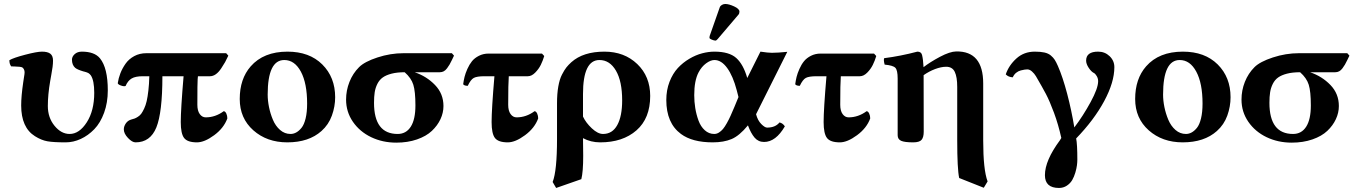

<svg xmlns="http://www.w3.org/2000/svg" viewBox="-20 -702 6786 960"><path d="M519 -250Q519 -189 500.5 -138.2Q481.9 -87.4 451.4 -55.9Q420.9 -24.4 383.8 -7.3Q346.7 9.8 308.1 9.8Q247.6 9.8 216.8 4.4Q186.5 -1 154.8 -21Q85.9 -64 85.9 -174.8Q85.9 -221.2 96.2 -291Q97.2 -301.3 100.1 -316.9Q103 -332.5 103 -340.8Q103 -348.6 99.4 -355.7Q95.7 -362.8 90.8 -365.2Q86.9 -367.2 76.7 -368.2Q66.4 -369.1 52.7 -369.6Q39.1 -370.1 36.1 -370.1Q26.9 -381.3 26.9 -400.9Q45.9 -412.6 105.2 -428.2Q164.6 -443.8 189.9 -443.8Q217.8 -443.8 231.4 -433.6Q245.1 -423.3 245.1 -398.9Q245.1 -384.3 242.9 -367.2Q240.7 -350.1 236.6 -328.6Q232.4 -307.1 231 -296.9Q219.2 -228.5 219.2 -171.9Q219.2 -113.8 252.7 -73Q286.1 -32.2 328.1 -32.2Q376.5 -32.2 414.1 -90.8Q451.2 -148.9 451.2 -237.8Q451.2 -299.8 434.1 -325.2Q431.6 -328.6 428.5 -331.5Q425.3 -334.5 422.6 -336.2Q419.9 -337.9 415.3 -339.6Q410.6 -341.3 408.7 -341.8Q406.7 -342.3 401.6 -343.8Q396.5 -345.2 396 -345.2Q366.7 -354 356 -362.8Q339.8 -377 339.8 -403.8Q339.8 -418.9 353.5 -431.4Q367.2 -443.8 389.2 -443.8Q452.6 -443.8 480 -410.2Q519 -362.3 519 -250Z M1110.8 -436 1121.6 -423.8Q1112.3 -403.8 1105.5 -391.4Q1098.6 -378.9 1085.9 -359.9Q1073.2 -340.8 1059.1 -330.8Q1044.9 -320.8 1029.8 -320.8H969.7Q969.2 -314 968.3 -306.2Q966.8 -290.5 966.8 -178.2Q966.8 -147.9 978.8 -131.6Q990.7 -115.2 1008.8 -115.2Q1056.6 -115.2 1098.6 -146Q1106.4 -145.5 1111.6 -134.3Q1116.7 -123 1116.7 -109.9Q1099.1 -61.5 1050.8 -25.9Q1002.4 9.8 964.8 9.8Q917.5 9.8 900.6 -12Q883.8 -33.7 883.8 -91.8Q883.8 -154.8 897.9 -320.8H792Q792 -139.2 761.7 -64.7Q731.4 9.8 657.7 9.8Q640.6 9.8 619.9 -12.2Q599.1 -34.2 599.1 -55.2Q599.1 -70.3 609.1 -85Q619.1 -99.6 636.7 -104.5Q646.5 -106.9 653.1 -109.4Q659.7 -111.8 669.7 -118.2Q679.7 -124.5 686.3 -133.5Q692.9 -142.6 700.7 -158.9Q708.5 -175.3 713.4 -196.5Q718.3 -217.8 721.9 -249.5Q725.6 -281.2 726.6 -320.8H693.8Q657.2 -320.8 638.2 -309.6Q619.1 -298.3 607.9 -272Q599.6 -269 584.7 -274.4Q569.8 -279.8 568.8 -286.1Q572.3 -310.5 581.8 -335.2Q591.3 -359.9 607.7 -383.3Q624 -406.7 651.1 -421.4Q678.2 -436 711.9 -436Z M1401.4 -401.9Q1318.4 -401.9 1318.4 -229Q1318.4 -199.2 1325 -166.7Q1331.5 -134.3 1344.5 -103.3Q1357.4 -72.3 1380.4 -52.2Q1403.3 -32.2 1432.6 -32.2Q1447.3 -32.2 1460.9 -39.6Q1474.6 -46.9 1487.5 -62.7Q1500.5 -78.6 1508.1 -109.9Q1515.6 -141.1 1515.6 -184.1Q1515.6 -285.6 1484.4 -343.8Q1453.1 -401.9 1401.4 -401.9ZM1178.7 -207Q1178.7 -307.6 1233.4 -370.1Q1297.9 -443.8 1417.5 -443.8Q1526.9 -443.8 1591.3 -379.9Q1655.8 -315.9 1655.8 -215.8Q1655.8 -169.4 1639.4 -124Q1623 -78.6 1587.4 -46.9Q1523.9 9.8 1416.5 9.8Q1314.5 9.8 1246.6 -50.5Q1178.7 -110.8 1178.7 -207Z M2179.2 -340.8H2053.2Q2112.8 -320.8 2155 -277.1Q2197.3 -233.4 2197.3 -171.9Q2197.3 -138.2 2182.4 -106.2Q2167.5 -74.2 2139.4 -47.6Q2111.3 -21 2064.9 -4.9Q2018.6 11.2 1961.4 11.2Q1893.1 11.2 1835.9 -16.1Q1778.8 -43.5 1744.6 -93Q1710.4 -142.6 1710.4 -204.1Q1710.4 -250 1727.3 -292.5Q1744.1 -335 1775.4 -366.2Q1802.7 -393.6 1867.4 -414.8Q1932.1 -436 1998 -436H2239.3L2250 -423.8L2239.7 -402.3Q2232.4 -387.2 2227.8 -379.2Q2223.1 -371.1 2215.3 -360.6Q2207.5 -350.1 2198.7 -345.5Q2189.9 -340.8 2179.2 -340.8ZM1968.3 -32.2Q2010.7 -32.2 2033.9 -68.6Q2057.1 -105 2057.1 -174.8Q2057.1 -244.6 2046.6 -278.3Q2036.1 -312 2003.4 -340.8Q1965.3 -340.8 1938 -333.7Q1910.6 -326.7 1893.8 -314.7Q1877 -302.7 1866.9 -282.7Q1856.9 -262.7 1853.5 -240.7Q1850.1 -218.8 1850.1 -188Q1850.1 -32.2 1968.3 -32.2Z M2452.1 -320.8H2402.8Q2364.7 -320.8 2349.1 -312.5Q2333.5 -304.2 2318.8 -272.9Q2301.3 -272.9 2295.9 -280.8Q2298.3 -299.3 2302.7 -317.4Q2307.1 -335.4 2316.9 -357.4Q2326.7 -379.4 2339.8 -395.8Q2353 -412.1 2374.8 -423.1Q2396.5 -434.1 2422.9 -434.1H2689.9L2701.2 -421.9Q2694.3 -398.9 2684.1 -377.9Q2673.8 -356.9 2656 -338.9Q2638.2 -320.8 2619.1 -320.8H2523.9Q2521 -284.7 2521 -178.2Q2521 -147.9 2533 -131.6Q2544.9 -115.2 2563 -115.2Q2610.8 -115.2 2652.8 -146Q2660.6 -145.5 2665.8 -134.3Q2670.9 -123 2670.9 -109.9Q2653.3 -61.5 2605 -25.9Q2556.6 9.8 2519 9.8Q2471.7 9.8 2454.8 -12Q2438 -33.7 2438 -91.8Q2438 -154.8 2452.1 -320.8Z M3090.8 -200.2Q3090.8 -295.4 3059.8 -348.6Q3028.8 -401.9 2977.1 -401.9Q2895 -401.9 2895 -231.9V-119.1Q2909.2 -88.4 2939.2 -60.3Q2969.2 -32.2 2995.1 -32.2Q3042 -32.2 3066.4 -76.7Q3090.8 -121.1 3090.8 -200.2ZM2886.7 193.8 2760.7 237.8 2743.2 208Q2765.1 152.8 2765.1 -6.8V-186Q2765.1 -233.4 2771.5 -269.5Q2777.8 -305.7 2789.8 -328.9Q2801.8 -352.1 2812 -365Q2822.3 -377.9 2836.9 -391.1Q2896 -443.8 3002 -443.8Q3101.6 -443.8 3166.3 -381.8Q3231 -319.8 3231 -222.2Q3231 -110.4 3162.4 -50.3Q3093.8 9.8 2981 9.8Q2934.1 9.8 2895 -11.2Q2895 2.4 2895.5 32.5Q2896 62.5 2896 77.1Q2896 157.2 2886.7 193.8Z M3606.4 -682.1Q3624.5 -682.1 3650.9 -669.9Q3677.2 -657.7 3677.2 -644Q3677.2 -634.3 3672.4 -628.9L3568.4 -506.8Q3561.5 -499 3557.6 -499Q3550.8 -499 3539.1 -503.7Q3527.3 -508.3 3527.3 -513.2Q3527.3 -519 3528.3 -522L3578.6 -665Q3581.5 -672.9 3589.6 -677.5Q3597.7 -682.1 3606.4 -682.1ZM3552.2 -443.8Q3626 -443.8 3661.4 -411.9Q3696.8 -379.9 3716.3 -312L3782.2 -443.8Q3820.8 -438 3839.4 -438Q3868.7 -438 3916.5 -442.9L3760.3 -130.9Q3768.6 -99.6 3786.4 -81.8Q3804.2 -64 3815.4 -64Q3856.9 -64 3877.4 -89.8Q3893.6 -86.4 3904.3 -70.3Q3858.9 7.8 3800.3 7.8Q3771.5 7.8 3752.9 -13.9Q3734.4 -35.6 3719.7 -75.2Q3676.8 -22.9 3637.7 -6.6Q3598.6 9.8 3543.5 9.8Q3441.4 9.8 3384.8 -32.2Q3311.5 -86.4 3311.5 -202.1Q3311.5 -251.5 3327.6 -293Q3343.8 -334.5 3369.1 -361.8Q3394.5 -389.2 3426.8 -408.2Q3459 -427.2 3491 -435.5Q3522.9 -443.8 3552.2 -443.8ZM3672.4 -216.8 3663.6 -251Q3645 -321.8 3616 -361.8Q3586.9 -401.9 3552.2 -401.9Q3533.2 -401.9 3510.5 -385.3Q3487.8 -368.7 3472.7 -339.8Q3451.2 -298.8 3451.2 -226.1Q3451.2 -193.4 3456.3 -161.6Q3461.4 -129.9 3472.4 -99.6Q3483.4 -69.3 3503.9 -50.8Q3524.4 -32.2 3551.3 -32.2Q3563.5 -32.2 3574.7 -39.3Q3585.9 -46.4 3595 -57.1Q3604 -67.9 3614.5 -86.7Q3625 -105.5 3632.8 -123L3652.3 -168Z M4112.3 -320.8H4063Q4024.9 -320.8 4009.3 -312.5Q3993.7 -304.2 3979 -272.9Q3961.4 -272.9 3956.1 -280.8Q3958.5 -299.3 3962.9 -317.4Q3967.3 -335.4 3977.1 -357.4Q3986.8 -379.4 4000 -395.8Q4013.2 -412.1 4034.9 -423.1Q4056.6 -434.1 4083 -434.1H4350.1L4361.3 -421.9Q4354.5 -398.9 4344.2 -377.9Q4334 -356.9 4316.2 -338.9Q4298.3 -320.8 4279.3 -320.8H4184.1Q4181.2 -284.7 4181.2 -178.2Q4181.2 -147.9 4193.1 -131.6Q4205.1 -115.2 4223.1 -115.2Q4271 -115.2 4313 -146Q4320.8 -145.5 4325.9 -134.3Q4331.1 -123 4331.1 -109.9Q4313.5 -61.5 4265.1 -25.9Q4216.8 9.8 4179.2 9.8Q4131.8 9.8 4115 -12Q4098.1 -33.7 4098.1 -91.8Q4098.1 -154.8 4112.3 -320.8Z M4598.6 -43.5Q4598.6 -15.6 4587.9 -2.9Q4577.1 9.8 4545.9 9.8Q4502.9 9.8 4485.6 2Q4468.3 -5.9 4468.3 -25.9V-309.1Q4468.3 -351.1 4456.8 -363Q4445.3 -375 4403.3 -378.9Q4397 -401.4 4400.9 -411.1Q4481.9 -421.4 4566.9 -443.8Q4586.4 -443.8 4590.3 -426.8Q4595.7 -405.3 4597.7 -366.2Q4630.4 -391.6 4679.9 -418Q4729.5 -444.3 4761.2 -444.8Q4828.6 -445.8 4862.3 -405.8Q4896 -365.7 4896 -284.2V0Q4896 147 4918 205.1L4898.9 236.8L4775.9 188Q4766.1 142.6 4766.1 0V-267.1Q4766.1 -316.9 4753.9 -342.5Q4741.7 -368.2 4710.9 -368.2Q4686 -368.2 4655.5 -356.7Q4625 -345.2 4598.1 -326.2V-321.3Z M5551.8 -366.2Q5551.8 -291 5501 -196.5Q5450.2 -102.1 5360.8 -9.8Q5366.7 19 5366.7 96.2Q5366.7 108.9 5364.7 124.5Q5362.8 140.1 5356.7 160.9Q5350.6 181.6 5341.1 198.2Q5331.5 214.8 5314.2 226.3Q5296.9 237.8 5274.9 237.8Q5204.6 237.8 5204.6 173.8Q5204.6 100.6 5279.8 -1L5286.6 -12.2Q5271.5 -80.1 5249.8 -138.7Q5228 -197.3 5209.7 -231.9Q5191.4 -266.6 5159.7 -320.8Q5151.9 -334 5140.1 -344.5Q5128.4 -355 5116.7 -355Q5110.4 -355 5103.5 -354Q5096.7 -353 5084 -349.9Q5071.3 -346.7 5060.5 -337.9Q5049.8 -329.1 5043.9 -315.4Q5022 -316.4 5008.8 -330.1Q5023.9 -375 5061.8 -409.4Q5099.6 -443.8 5153.8 -443.8Q5182.6 -443.8 5202.1 -439.5Q5221.7 -435.1 5234.1 -424.6Q5246.6 -414.1 5253.4 -403.3Q5260.7 -392.1 5269.5 -372.1Q5293.9 -316.4 5315.9 -232.9Q5337.9 -148.9 5351.6 -64.9Q5395.5 -122.6 5433.1 -191.7Q5470.7 -260.7 5470.7 -295.9Q5470.7 -310.1 5463.4 -322Q5456.1 -334 5449.7 -336.9Q5436.5 -343.3 5423.6 -362.8Q5410.6 -382.3 5410.6 -398.9Q5410.6 -443.8 5470.7 -443.8Q5504.4 -443.8 5528.1 -421.1Q5551.8 -398.4 5551.8 -366.2Z M5878.4 -401.9Q5795.4 -401.9 5795.4 -229Q5795.4 -199.2 5802 -166.7Q5808.6 -134.3 5821.5 -103.3Q5834.5 -72.3 5857.4 -52.2Q5880.4 -32.2 5909.7 -32.2Q5924.3 -32.2 5938 -39.6Q5951.7 -46.9 5964.6 -62.7Q5977.5 -78.6 5985.1 -109.9Q5992.7 -141.1 5992.7 -184.1Q5992.7 -285.6 5961.4 -343.8Q5930.2 -401.9 5878.4 -401.9ZM5655.8 -207Q5655.8 -307.6 5710.4 -370.1Q5774.9 -443.8 5894.5 -443.8Q6003.9 -443.8 6068.4 -379.9Q6132.8 -315.9 6132.8 -215.8Q6132.8 -169.4 6116.5 -124Q6100.1 -78.6 6064.5 -46.9Q6001 9.8 5893.6 9.8Q5791.5 9.8 5723.6 -50.5Q5655.8 -110.8 5655.8 -207Z M6656.2 -340.8H6530.3Q6589.8 -320.8 6632.1 -277.1Q6674.3 -233.4 6674.3 -171.9Q6674.3 -138.2 6659.4 -106.2Q6644.5 -74.2 6616.5 -47.6Q6588.4 -21 6542 -4.9Q6495.6 11.2 6438.5 11.2Q6370.1 11.2 6313 -16.1Q6255.9 -43.5 6221.7 -93Q6187.5 -142.6 6187.5 -204.1Q6187.5 -250 6204.3 -292.5Q6221.2 -335 6252.4 -366.2Q6279.8 -393.6 6344.5 -414.8Q6409.2 -436 6475.1 -436H6716.3L6727.1 -423.8L6716.8 -402.3Q6709.5 -387.2 6704.8 -379.2Q6700.2 -371.1 6692.4 -360.6Q6684.6 -350.1 6675.8 -345.5Q6667 -340.8 6656.2 -340.8ZM6445.3 -32.2Q6487.8 -32.2 6511 -68.6Q6534.2 -105 6534.2 -174.8Q6534.2 -244.6 6523.7 -278.3Q6513.2 -312 6480.5 -340.8Q6442.4 -340.8 6415 -333.7Q6387.7 -326.7 6370.8 -314.7Q6354 -302.7 6344 -282.7Q6334 -262.7 6330.6 -240.7Q6327.1 -218.8 6327.1 -188Q6327.1 -32.2 6445.3 -32.2Z"/></svg>

Font: Linux Libertine G
Style: Bold
Weight: 700
Designer: Philipp H. Poll
Foundry: Philipp H. Poll
Version: Version 5.0.3